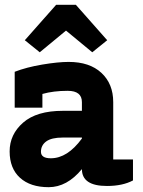

<svg xmlns="http://www.w3.org/2000/svg" viewBox="-20 -767 592 797"><path d="M241 -307H320V-343Q320 -390 261 -390Q202 -390 156 -377V-320H41V-469Q90 -488 155.5 -499Q221 -510 265 -510Q352 -510 401 -464.5Q450 -419 450 -343V-105H532V-18Q489 5 424 5Q320 5 320 -65Q258 10 182 10Q106 10 63 -29Q20 -68 20 -138.5Q20 -209 76 -258Q132 -307 241 -307ZM191 -110Q260 -110 320 -192V-196H240Q194 -196 172 -180Q150 -164 150 -137Q150 -110 191 -110ZM83 -600 213 -747H295L425 -600L363 -550L254 -640L145 -550Z"/></svg>

Font: Cherry Swash
Style: Bold
Weight: 700
Designer: Kasatkina Nataliya
Foundry: Nataliya Kasatkina
Version: Version 1.001